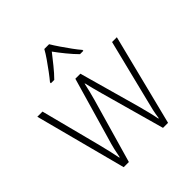

<svg xmlns="http://www.w3.org/2000/svg" viewBox="-205 -907 1050 1050"><g transform="rotate(-45 320.5 -382.0)"><path d="M352 -373Q337 -427 326 -474H324Q319 -449 312.5 -424Q306 -399 299 -373L192 0H152L13 -529H53L144 -177Q154 -137 160.5 -108.5Q167 -80 172 -54H175Q179 -77 186 -107Q193 -137 205 -176L307 -529H346L445 -175Q454 -141 461.5 -111Q469 -81 474 -54H477Q481 -83 486.5 -108Q492 -133 502 -171L591 -529H628L495 0H456ZM339 -764Q352 -742 371.5 -713.5Q391 -685 411 -657.5Q431 -630 446 -613V-606H420Q395 -631 368.5 -663.5Q342 -696 321 -725Q299 -697 272.5 -664Q246 -631 221 -606H195V-613Q211 -632 231.5 -659.5Q252 -687 271 -714.5Q290 -742 302 -764Z"/></g></svg>

Font: Noto Sans Sinhala SemiCondensed ExtraLight
Style: Regular
Weight: 200
Width: 4
Designer: Jelle Bosma - Monotype Design Team
Foundry: Monotype Imaging Inc.
Version: Version 2.006; ttfautohint (v1.8.4.7-5d5b)